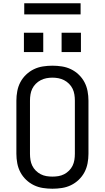

<svg xmlns="http://www.w3.org/2000/svg" viewBox="-20 -1144 640 1172"><path d="M300 8Q271 8 242 3.5Q213 -1 187 -13.5Q161 -26 139.5 -46.5Q118 -67 104.5 -92.5Q91 -118 85.5 -147Q80 -176 80 -205V-530Q80 -559 85.5 -588Q91 -617 104.5 -642.5Q118 -668 139.5 -688.5Q161 -709 187 -721.5Q213 -734 242 -738.5Q271 -743 300 -743Q329 -743 358 -738.5Q387 -734 413 -721.5Q439 -709 460.5 -688.5Q482 -668 495.5 -642.5Q509 -617 514.5 -588Q520 -559 520 -530V-205Q520 -176 514.5 -147Q509 -118 495.5 -92.5Q482 -67 460.5 -46.5Q439 -26 413 -13.5Q387 -1 358 3.5Q329 8 300 8ZM300 -66Q319 -66 337 -69Q355 -72 371.5 -80.5Q388 -89 401.5 -102.5Q415 -116 423 -132.5Q431 -149 434 -167.5Q437 -186 437 -205V-530Q437 -549 434 -567.5Q431 -586 423 -602.5Q415 -619 401.5 -632.5Q388 -646 371.5 -654.5Q355 -663 337 -666.5Q319 -670 300 -670Q281 -670 263 -666.5Q245 -663 228.5 -654.5Q212 -646 198.5 -632.5Q185 -619 177 -602.5Q169 -586 166 -567.5Q163 -549 163 -530V-205Q163 -186 166 -167.5Q169 -149 177 -132.5Q185 -116 198.5 -102.5Q212 -89 228.5 -80.5Q245 -72 263 -69Q281 -66 300 -66ZM356 -826V-944H474V-826ZM126 -826V-944H244V-826ZM472 -1056H128V-1124H472Z"/></svg>

Font: Iosevka SS04 Extended
Style: Regular
Weight: 400
Width: 7
Monospace: yes
Designer: Belleve Invis
Foundry: Belleve Invis
Version: Version 19.0.0; ttfautohint (v1.8.4)